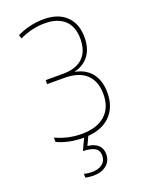

<svg xmlns="http://www.w3.org/2000/svg" viewBox="-176 -807 851 1129"><g transform="rotate(-20 250.0 -242.5)"><path d="M228 11Q182 11 139 2Q96 -7 64 -23V-50Q141 -14 226 -14Q321 -14 373 -60Q425 -106 425 -191Q425 -272 378.5 -315.5Q332 -359 240 -359H134V-384H241Q324 -384 366.5 -424.5Q409 -465 409 -543Q409 -620 365.5 -660Q322 -700 243 -700Q200 -700 161 -690.5Q122 -681 84 -663L77 -686Q113 -704 156 -714.5Q199 -725 244 -725Q335 -725 385 -676.5Q435 -628 435 -543Q435 -475 403.5 -431.5Q372 -388 313 -373V-371Q379 -358 414.5 -311.5Q450 -265 450 -192Q450 -96 391.5 -42.5Q333 11 228 11ZM207 240Q195 240 181.5 238.5Q168 237 157 234V210Q169 214 182 215.5Q195 217 206 217Q246 217 270.5 198.5Q295 180 295 146Q295 112 269.5 98Q244 84 197 83L236 0H262L232 64Q275 68 297.5 89.5Q320 111 320 146Q320 189 289 214.5Q258 240 207 240Z"/></g></svg>

Font: Noto Sans Mono ExtraCondensed Thin
Style: Regular
Weight: 100
Width: 2
Designer: Monotype Design Team
Foundry: Monotype Imaging Inc.
Version: Version 2.014; ttfautohint (v1.8.4.7-5d5b)